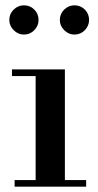

<svg xmlns="http://www.w3.org/2000/svg" viewBox="-20 -702 370 722"><path d="M114 -15V-425H224V-15ZM35 0V-25H304V0ZM25 -416V-441H224V-416ZM260 -572Q238 -572 221.5 -588.5Q205 -605 205 -627Q205 -650 221.5 -666Q238 -682 260 -682Q283 -682 299 -666Q315 -650 315 -627Q315 -605 299 -588.5Q283 -572 260 -572ZM70 -572Q48 -572 31.5 -588.5Q15 -605 15 -627Q15 -650 31.5 -666Q48 -682 70 -682Q93 -682 109 -666Q125 -650 125 -627Q125 -605 109 -588.5Q93 -572 70 -572Z"/></svg>

Font: Libre Bodoni
Style: Regular
Weight: 400
Designer: Pablo Impallari, Rodrigo Fuenzalida
Foundry: Impallari Type
Version: Version 2.005;gftools[0.9.23]